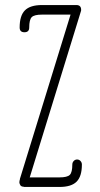

<svg xmlns="http://www.w3.org/2000/svg" viewBox="-20 -742 396 762"><path d="M305 -89Q305 -42 284 -21Q263 0 216 0H76Q75 0 74 -1H72Q67 -1 62 -5Q57 -13 57 -17V-19Q57 -24 59 -30V-32L260 -684H147Q116 -684 106 -674Q96 -664 96 -633Q96 -614 77 -614Q58 -614 58 -633Q58 -680 79 -701Q100 -722 147 -722H283Q302 -722 302 -703Q302 -698 301 -697L98 -38H216Q247 -38 257 -48Q267 -58 267 -89Q267 -97 272.5 -103Q278 -109 286 -109Q294 -109 299.5 -103Q305 -97 305 -89Z"/></svg>

Font: Aaram
Style: Regular
Weight: 400
Designer: Tharique Azeez
Foundry: Tharique Azeez
Version: Version 1.7